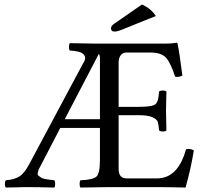

<svg xmlns="http://www.w3.org/2000/svg" viewBox="-20 -841 905 863"><path d="M618.2 -820.8Q661.1 -800.8 680.2 -769L536.1 -710.9Q508.3 -698.7 494.1 -699.2Q479 -699.2 479 -713.9Q479 -725.1 494.1 -734.9ZM271 -305.2H429.2V-575.2Q429.2 -596.2 423.8 -598.1ZM429.2 -122.1V-266.1H251L153.8 -79.1Q150.9 -69.3 149.4 -62.3Q147.9 -55.2 154.5 -50Q161.1 -44.9 167 -41.5Q172.9 -38.1 184.3 -36.1Q195.8 -34.2 204.3 -33.2Q212.9 -32.2 224.1 -30.8Q228 -25.9 228 -13.9Q228 -2 224.1 2Q149.9 0 96.2 0Q81.1 0 6.8 2Q2 -2 2 -13.9Q2 -25.9 6.8 -30.8Q43.9 -33.7 66.4 -47.4Q88.9 -61 110.8 -102.1L354 -557.1Q370.1 -580.1 356.4 -595.9Q342.8 -611.8 293.9 -613.8Q290 -617.7 290 -629.9Q290 -642.1 293.9 -647L409.2 -645H548.8H725.1Q751 -645 773.9 -648.9Q777.8 -648.9 777.8 -646Q785.6 -611.8 799.8 -501Q783.7 -493.2 767.1 -496.1Q748 -556.2 727.1 -580.6Q706.1 -605 653.8 -605H548.8Q531.7 -605 522.5 -592.5Q513.2 -580.1 513.2 -561V-360.8H604Q665 -360.8 679 -372.8Q692.9 -384.8 694.8 -429.2Q699.7 -434.1 711.9 -434.1Q724.1 -434.1 728 -429.2Q726.1 -369.1 726.1 -342.8Q726.1 -324.7 728 -254.9Q724.1 -250 712.2 -250Q700.2 -250 694.8 -254.9Q692.9 -281.7 689 -293.5Q685.1 -305.2 665 -314.2Q645 -323.2 604 -323.2H513.2V-82Q513.2 -39.1 548.8 -39.1H685.1Q780.3 -39.1 815.9 -169.9Q835 -174.8 851.1 -165Q838.9 -85.9 814 2Q733.9 0 686 0H472.2Q391.1 1 341.8 2Q337.9 -2 337.9 -13.9Q337.9 -25.9 341.8 -30.8Q397.9 -32.7 413.6 -47.4Q429.2 -62 429.2 -122.1Z"/></svg>

Font: Linux Libertine Capitals
Style: Small Caps
Weight: 400
Designer: Philipp H. Poll
Foundry: Philipp H. Poll
Version: Version 5.1.3